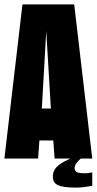

<svg xmlns="http://www.w3.org/2000/svg" viewBox="-20 -720 440 872"><path d="M319 45C319 28 330 15 347 0H399L317 -700H82L0 0H153L159 -82H222L228 0H299C264 18 220 35 220 82C220 117 243 132 325 132C350 132 377 128 399 124V63C385 66 374 67 363 67C337 67 319 62 319 45ZM190 -579 211 -227H170Z"/></svg>

Font: Queering Heavy
Style: Bold
Weight: 900
Designer: Adam Naccarato
Foundry: adamnac
Version: Version 2.000;hotconv 1.0.109;makeotfexe 2.5.65596